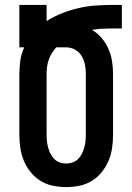

<svg xmlns="http://www.w3.org/2000/svg" viewBox="-20 -755 540 783"><path d="M250 8Q223 8 196 2.5Q169 -3 146 -17Q123 -31 105.5 -52.5Q88 -74 77.5 -99Q67 -124 63 -151Q59 -178 59 -205V-453Q59 -481 63 -509Q67 -537 79 -562H59V-735H170V-669Q200 -688 233 -701Q266 -714 300.5 -722Q335 -730 370.5 -732.5Q406 -735 441 -735H477V-639H441Q419 -639 397.5 -638Q376 -637 355 -633Q378 -620 395 -599.5Q412 -579 422.5 -555Q433 -531 437 -505Q441 -479 441 -453V-205Q441 -178 437 -151Q433 -124 422.5 -99Q412 -74 394.5 -52.5Q377 -31 354 -17Q331 -3 304 2.5Q277 8 250 8ZM250 -88Q263 -88 276 -92.5Q289 -97 298.5 -106.5Q308 -116 314 -128Q320 -140 323.5 -152.5Q327 -165 328.5 -178.5Q330 -192 330 -205V-453Q330 -472 326.5 -491Q323 -510 313 -526.5Q303 -543 286 -552.5Q269 -562 250 -562H209Q200 -551 192 -538.5Q184 -526 179 -512Q174 -498 172 -483Q170 -468 170 -453V-205Q170 -192 171.5 -178.5Q173 -165 176.5 -152.5Q180 -140 186 -128Q192 -116 201.5 -106.5Q211 -97 224 -92.5Q237 -88 250 -88Z"/></svg>

Font: Iosevka Term Curly
Style: Bold
Weight: 700
Designer: Belleve Invis
Foundry: Belleve Invis
Version: Version 32.3.0